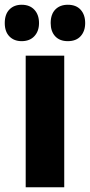

<svg xmlns="http://www.w3.org/2000/svg" viewBox="-57 -787 378 807"><path d="M213 0H51V-553H213ZM-37 -690Q-37 -727 -17.5 -747Q2 -767 34 -767Q68 -767 87.5 -746Q107 -725 107 -690Q107 -656 87.5 -635Q68 -614 34 -614Q2 -614 -17.5 -634Q-37 -654 -37 -690ZM156 -690Q156 -727 175.5 -747Q195 -767 228 -767Q263 -767 282 -746Q301 -725 301 -690Q301 -656 282 -635Q263 -614 228 -614Q194 -614 175 -634.5Q156 -655 156 -690Z"/></svg>

Font: Noto Sans Lao UI ExtCond Blk
Style: Regular
Weight: 900
Width: 2
Designer: Monotype Design Team
Foundry: Monotype Imaging Inc.
Version: Version 2.000; ttfautohint (v1.8.4.7-5d5b)